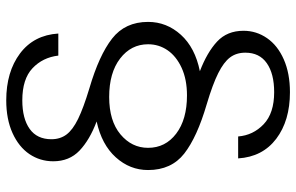

<svg xmlns="http://www.w3.org/2000/svg" viewBox="-186 -576 944 612"><g transform="rotate(90 286.0 -270.0)"><path d="M49.8 -270Q49.8 -329.1 90.8 -374.5Q131.8 -419.9 207 -435.1Q147 -458 112.5 -490Q78.1 -522 78.1 -574.2Q78.1 -615.2 101.6 -649.2Q125 -683.1 169.4 -702.6Q213.9 -722.2 273.9 -722.2Q364.7 -722.2 422.4 -678.5Q480 -634.8 484.9 -557.1H415Q411.1 -605 376 -638.4Q340.8 -671.9 273.9 -671.9Q214.8 -671.9 181.4 -648.4Q147.9 -625 147.9 -580.1Q147.9 -551.3 163.1 -531.2Q178.2 -511.2 213.1 -493.7Q248 -476.1 312 -457Q417 -426.3 469.5 -385.3Q522 -344.2 522 -270Q522 -211.9 481.4 -167Q440.9 -122.1 367.2 -106Q425.8 -84 460 -51.5Q494.1 -19 494.1 32.2Q494.1 74.2 471.2 108.2Q448.2 142.1 404.1 162.1Q359.9 182.1 299.8 182.1Q209 182.1 150.4 138.2Q91.8 94.2 86.9 16.1H157.2Q163.1 65.9 197.5 98.4Q231.9 130.9 299.8 130.9Q357.9 130.9 390.9 107.4Q423.8 84 423.8 38.1Q423.8 10.3 408.9 -9.8Q394 -29.8 359.1 -46.9Q324.2 -64 261.2 -83Q156.2 -113.8 103 -155.3Q49.8 -196.8 49.8 -270ZM121.1 -270Q121.1 -215.8 166.5 -180.9Q211.9 -146 289.1 -146Q365.2 -146 408.2 -181.9Q451.2 -217.8 451.2 -270Q451.2 -325.2 406 -359.6Q360.8 -394 284.2 -394Q233.4 -394 196.3 -377Q159.2 -359.9 140.1 -332Q121.1 -304.2 121.1 -270Z"/></g></svg>

Font: Poppins Light
Style: Regular
Weight: 300
Designer: Ninad Kale (Devanagari), Jonny Pinhorn (Latin)
Foundry: Indian Type Foundry
Version: 4.004